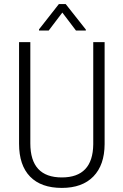

<svg xmlns="http://www.w3.org/2000/svg" viewBox="-20 -919 610 949"><path d="M404.3 -772.9V-768.1H355.5L288.1 -856.9L220.7 -768.1H172.9V-773.9L271 -898.9H304.7ZM497.1 -710.9V-206.5Q496.6 -103.5 441.7 -46.9Q386.7 9.8 285.6 9.8Q183.1 9.8 128.7 -46.1Q74.2 -102.1 74.2 -208.5V-710.9H129.9V-210.4Q129.9 -42 285.6 -42Q439 -42 440.9 -205.6V-710.9Z"/></svg>

Font: TypoPRO Roboto
Style: Regular
Weight: 300
Designer: Google
Version: Version 2.136; 2016